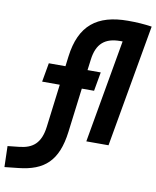

<svg xmlns="http://www.w3.org/2000/svg" viewBox="-204 -820 919 1131"><g transform="rotate(10 255.0 -254.5)"><path d="M-98.6 232.9 -16.1 224.1C134.8 208 214.4 141.6 236.8 -37.6L270 -301.3H343.3L363.3 -414.6H284.2L292.5 -478.5C304.7 -576.2 354 -616.7 444.8 -616.7C449.2 -616.7 454.1 -616.7 458.5 -616.7L350.1 0H482.9L611.8 -732.4C564.9 -739.3 522.9 -742.2 469.7 -742.2C284.7 -742.2 183.6 -663.6 159.7 -473.6L152.3 -414.6H52.7L32.7 -301.3H138.2L106 -44.9C93.3 56.6 45.9 92.3 -33.7 100.6L-102.1 107.9Z"/></g></svg>

Font: Cascadia Mono PL
Style: Bold Italic
Weight: 700
Italic angle: -10°
Monospace: yes
Designer: Aaron Bell
Foundry: Saja Typeworks
Version: Version 2404.023